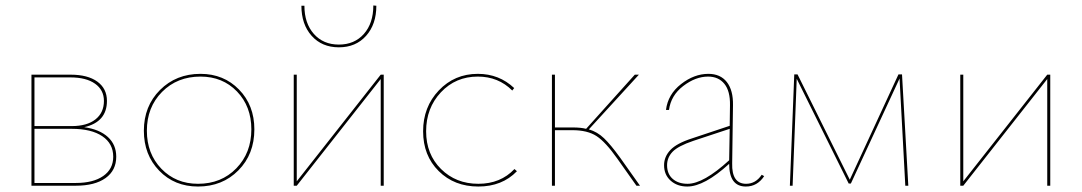

<svg xmlns="http://www.w3.org/2000/svg" viewBox="-20 -679 3955 702"><path d="M288 -214Q344 -206 374.5 -178Q405 -150 405 -106Q405 -56 366 -28Q327 0 257 0H95V-406H238Q301 -406 336 -380.5Q371 -355 371 -310Q371 -233 288 -214ZM237 -396H106V-218H242Q298 -218 329 -242.5Q360 -267 360 -310Q360 -350 327.5 -373Q295 -396 237 -396ZM257 -10Q321 -10 357.5 -35.5Q394 -61 394 -106Q394 -154 354 -181Q314 -208 242 -208H106V-10Z M704 3Q618 3 562 -55Q506 -113 506 -201Q506 -291 565 -350Q624 -409 713 -409Q798 -409 854 -351.5Q910 -294 910 -206Q910 -115 851.5 -56Q793 3 704 3ZM704 -7Q789 -7 844 -63.5Q899 -120 899 -206Q899 -290 846.5 -344.5Q794 -399 713 -399Q628 -399 572.5 -343Q517 -287 517 -201Q517 -117 570 -62Q623 -7 704 -7Z M1082 -658H1093Q1093 -594 1127.5 -555Q1162 -516 1219 -516Q1276 -516 1310.5 -555Q1345 -594 1345 -659L1356 -658Q1356 -590 1318.5 -548Q1281 -506 1219 -506Q1157 -506 1119.5 -548Q1082 -590 1082 -658ZM1383 -406V0H1372V-390L1065 0H1054V-406H1065V-16L1372 -406Z M1729 3Q1641 3 1584 -53.5Q1527 -110 1527 -199Q1527 -288 1584.5 -348.5Q1642 -409 1727 -409Q1805 -409 1860 -357L1853 -348Q1802 -399 1727 -399Q1646 -399 1592 -341.5Q1538 -284 1538 -199Q1538 -115 1592.5 -61Q1647 -7 1729 -7Q1810 -7 1861 -61L1870 -53Q1816 3 1729 3Z M2247 -103 2320 0H2307L2237 -99Q2194 -160 2161 -181.5Q2128 -203 2073 -203H2009V0H1998V-406H2009V-213H2074Q2104 -213 2123 -208L2301 -406H2316L2133 -206Q2164 -197 2188.5 -173.5Q2213 -150 2247 -103Z M2765 -40 2774 -35Q2749 3 2707 3Q2646 3 2646 -80Q2555 3 2493 3Q2456 3 2432 -18.5Q2408 -40 2408 -75Q2408 -106 2431 -130.5Q2454 -155 2510 -173L2648 -219L2649 -294Q2650 -346 2628.5 -372.5Q2607 -399 2569 -399Q2523 -399 2478 -364.5Q2433 -330 2426 -277H2415Q2422 -334 2470 -371.5Q2518 -409 2570 -409Q2614 -409 2637.5 -379Q2661 -349 2660 -294L2657 -82Q2655 -7 2708 -7Q2743 -7 2765 -40ZM2419 -75Q2419 -43 2439.5 -25Q2460 -7 2494 -7Q2552 -7 2646 -93L2648 -208L2515 -164Q2459 -145 2439 -124Q2419 -103 2419 -75Z M3301 0H3290L3269 -392L3091 -8H3083L2893 -391L2878 0H2868L2884 -407H2896L3087 -22L3265 -407H3278Z M3820 -406V0H3809V-390L3502 0H3491V-406H3502V-16L3809 -406Z"/></svg>

Font: EauTest Hairline
Style: Regular
Weight: 250
Designer: Christian Thalmann (Catharsis Fonts)
Version: Version 0.001;PS 000.001;hotconv 1.0.88;makeotf.lib2.5.64775